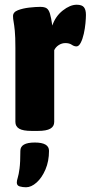

<svg xmlns="http://www.w3.org/2000/svg" viewBox="-20 -551 383 811"><path d="M114 2Q77 2 61 -7.5Q45 -17 45 -36V-349Q45 -396 42.5 -421Q40 -446 37.5 -459Q35 -472 35 -483Q35 -500 56 -508Q77 -516 104 -519Q131 -522 150 -522Q168 -522 177 -516Q186 -510 191 -493.5Q196 -477 201 -443Q214 -482 245 -506.5Q276 -531 304 -531Q326 -531 334.5 -520.5Q343 -510 343 -488Q343 -475 341 -453Q339 -431 334 -408.5Q329 -386 321 -370.5Q313 -355 303 -355Q293 -355 283 -362Q273 -369 256 -369Q241 -369 228 -360.5Q215 -352 209 -339V-36Q209 -17 192.5 -7.5Q176 2 140 2ZM90 240Q76 240 63.5 236.5Q51 233 51 220Q51 212 55 199.5Q59 187 62.5 161Q66 135 66 86Q66 51 127 51Q187 51 187 86Q187 130 172 165Q157 200 134.5 220Q112 240 90 240Z"/></svg>

Font: Asap Semi Condensed ExtraBold
Style: Regular
Weight: 800
Width: 4
Designer: Pablo Cosgaya
Foundry: Omnibus-Type
Version: Version 3.001; ttfautohint (v1.8.4.7-5d5b)